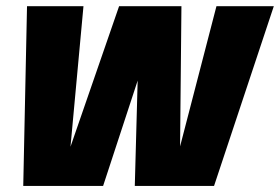

<svg xmlns="http://www.w3.org/2000/svg" viewBox="-20 -616 927 636"><path d="M57 0 69.5 -595.5H256.5L213.5 -130L374.5 -595.5H581L576.5 -131L697 -595.5H887L689 0H426.5L436 -349L321.5 0Z"/></svg>

Font: Anybody ExtraBold
Style: Italic
Weight: 800
Italic angle: -10°
Designer: Tyler Finck
Foundry: Etcetera Type Company
Version: Version 1.010; ttfautohint (v1.8.3) -l 8 -r 50 -G 200 -x 14 